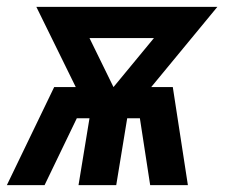

<svg xmlns="http://www.w3.org/2000/svg" viewBox="-40 -540 660 560"><path d="M-20 0 118 -286H181L66 -520H594L401 -286H464L508 0H398L368 -195H331L299 0H189L221 -195H184L90 0ZM291 -286 409 -429H221Z"/></svg>

Font: Iosevka Extrabold Extended
Style: Italic
Weight: 800
Width: 7
Italic angle: -9°
Monospace: yes
Designer: Belleve Invis
Foundry: Belleve Invis
Version: Version 32.5.0; ttfautohint (v1.8.4)